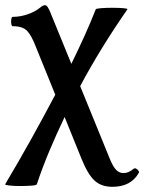

<svg xmlns="http://www.w3.org/2000/svg" viewBox="-44 -451 556 740"><path d="M-24 259Q29 170 76 85.5Q123 1 169 -86L94 -271Q78 -313 61 -331.5Q44 -350 5 -350Q1 -350 -0.5 -359Q-2 -368 -0.5 -377Q1 -386 5 -386Q34 -386 63 -396Q92 -406 111 -422Q121 -431 130 -431Q140 -431 153 -396L231 -205Q257 -258 281 -311Q305 -364 325 -415Q326 -418 345.5 -419.5Q365 -421 389.5 -421Q414 -421 431.5 -419.5Q449 -418 447 -415Q395 -340 350 -267Q305 -194 265 -119L380 163Q392 192 404 204Q416 216 431 216Q442 216 450.5 212.5Q459 209 472 199Q477 195 485.5 202.5Q494 210 491 215Q461 269 389 269Q347 269 321 245.5Q295 222 271 163L205 0Q174 65 147 129Q120 193 98 259Q97 263 77.5 264.5Q58 266 34 266Q10 266 -8 264Q-26 262 -24 259Z"/></svg>

Font: Junicode
Style: Bold
Weight: 700
Designer: Peter S. Baker
Version: Version 2.100; ttfautohint (v1.8.4)